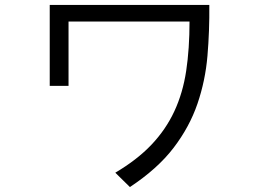

<svg xmlns="http://www.w3.org/2000/svg" viewBox="-20 -675 1040 776"><path d="M826 -655Q827 -550 818.5 -449.5Q810 -349 778 -255.5Q746 -162 681.5 -77.5Q617 7 505 81L446 23Q534 -29 592 -90Q650 -151 684.5 -225Q719 -299 732.5 -388.5Q746 -478 746 -588H257V-328H181V-655Z"/></svg>

Font: D2Coding
Style: Regular
Weight: 400
Monospace: yes
Designer: Yong-Rak Park; Jeong-Hwan Yoon; Sang-Min Lee;
Foundry: NHN Corporation
Version: Version 1.3.2; Build 20180524